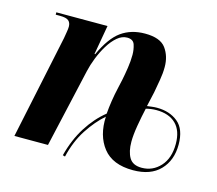

<svg xmlns="http://www.w3.org/2000/svg" viewBox="-86 -654 894 790"><g transform="rotate(15 360.5 -259.0)"><path d="M242 25Q260 -45 294 -98.5Q328 -152 372 -187Q374 -213 378.5 -242.5Q383 -272 390 -302L398 -338Q403 -362 407.5 -392Q412 -422 412 -448Q412 -470 405.5 -490.5Q399 -511 373 -511Q351 -511 331 -494Q311 -477 294.5 -450Q278 -423 266 -392.5Q254 -362 248 -335L172 0H29L122 -442Q124 -455 126.5 -469Q129 -483 129 -492Q129 -509 119 -517.5Q109 -526 82 -526H64V-536H282L260 -411H263Q297 -486 339 -516Q381 -546 440 -546Q505 -546 529 -513Q553 -480 553 -434Q553 -407 548 -378.5Q543 -350 538 -322L524 -260Q533 -261 544 -262.5Q555 -264 566 -264Q620 -264 655.5 -235Q691 -206 691 -140Q691 -73 651 -31.5Q611 10 536 10Q449 10 408.5 -41.5Q368 -93 372 -174Q334 -141 301 -90.5Q268 -40 252 28ZM568 -9Q615 -9 647 -44Q679 -79 679 -140Q679 -196 649.5 -225Q620 -254 566 -254Q555 -254 543.5 -252.5Q532 -251 522 -248Q514 -213 507 -172Q500 -131 500 -102Q500 -60 515 -34.5Q530 -9 568 -9Z"/></g></svg>

Font: Noto Serif Display SemiCondensed
Style: Bold Italic
Weight: 700
Width: 4
Italic angle: -12°
Designer: Monotype Design Team
Foundry: Monotype Imaging Inc.
Version: Version 2.009